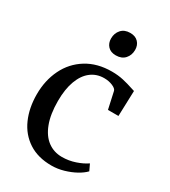

<svg xmlns="http://www.w3.org/2000/svg" viewBox="-192 -876 873 984"><g transform="rotate(30 244.0 -384.5)"><path d="M301.5 -561.5Q338 -561.5 369 -554.5Q400 -547.5 432.5 -536.5L448.5 -531.5L443.5 -381H381.5L359.5 -481Q356.5 -493.5 334 -503Q311.5 -512.5 284 -512.5Q240 -512.5 206.8 -487.2Q173.5 -462 155 -412.5Q136.5 -363 136.5 -292.5Q136.5 -214.5 156.8 -161Q177 -107.5 213.2 -80.8Q249.5 -54 297 -54Q337.5 -54 375 -66.8Q412.5 -79.5 438.5 -97.5L456 -60.5Q439 -42.5 409.8 -26.2Q380.5 -10 344.5 0.5Q308.5 11 272.5 11Q192.5 11 137 -25.2Q81.5 -61.5 53.5 -124.8Q25.5 -188 25.5 -268.5Q25.5 -350.5 58 -417.2Q90.5 -484 153 -522.8Q215.5 -561.5 301.5 -561.5ZM275.5 -643Q245.5 -643 228.8 -660.8Q212 -678.5 212 -706.5Q212 -737.5 231 -758.8Q250 -780 283.5 -780H284.5Q314.5 -780 331.5 -762.2Q348.5 -744.5 348.5 -716.5Q348.5 -685.5 329.5 -664.2Q310.5 -643 276.5 -643Z"/></g></svg>

Font: Merriweather 12pt
Style: Regular
Weight: 400
Designer: Eben Sorkin
Foundry: Eben Sorkin
Version: Version 2.100